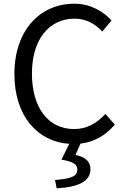

<svg xmlns="http://www.w3.org/2000/svg" viewBox="-20 -767 678 1040"><path d="M551 -150C504 -99 451 -68 381 -68C241 -68 153 -184 153 -369C153 -552 245 -666 384 -666C447 -666 496 -637 534 -596L584 -656C542 -703 472 -747 383 -747C197 -747 58 -603 58 -366C58 -138 184 1 355 12L313 98C377 108 399 124 399 152C399 185 371 201 278 208L287 253C404 247 470 215 470 150C470 105 440 84 389 72L416 11C492 2 552 -34 602 -92Z"/></svg>

Font: Source Han Sans CN Regular
Style: Regular
Weight: 400
Designer: Ryoko NISHIZUKA (kana & ideographs); Paul D. Hunt (Latin, Greek & Cyrillic); Wenlong ZHANG (bopomofo); Sandoll Communica
Foundry: Adobe Systems Incorporated
Version: Version 1.004;PS 1.004;hotconv 1.0.82;makeotf.lib2.5.63406